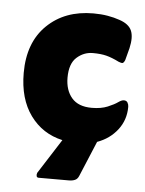

<svg xmlns="http://www.w3.org/2000/svg" viewBox="-44 -434 452 597"><g transform="rotate(5 182.0 -135.0)"><path d="M270 0 224 110Q220 120 212 123.5Q204 127 193 127H99Q93 127 92 122Q91 117 93 112L162 4Q99 -10 61.5 -61.5Q24 -113 24 -194Q24 -289 79.5 -343Q135 -397 224 -397Q248 -397 268.5 -393.5Q289 -390 306 -384Q336 -374 344.5 -354Q353 -334 345 -299L335 -261Q331 -251 326 -251Q323 -251 315 -254Q293 -265 275.5 -269.5Q258 -274 233 -274Q205 -274 183 -254.5Q161 -235 161 -191Q161 -152 181.5 -128Q202 -104 244 -104Q273 -104 293.5 -112.5Q314 -121 325 -129Q335 -136 342 -136Q350 -136 353.5 -130Q357 -124 357 -117Q357 -76 333 -45Q309 -14 270 0Z"/></g></svg>

Font: Zain Black
Style: Regular
Weight: 900
Designer: Zain,Boutros
Foundry: Mobile Telecommunications Company (Zain), 2024
Version: Version 1.50; ttfautohint (v1.8.4)